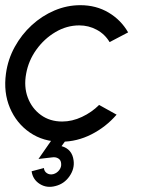

<svg xmlns="http://www.w3.org/2000/svg" viewBox="-28 -534 557 741"><path d="M354.5 -129 422 -91.5Q381 -44 325 -15.5Q269 13 208 13Q139 13 87.2 -22.5Q35.5 -58 10.2 -117.8Q-15 -177.5 -5 -250Q2.5 -305 28.8 -352.8Q55 -400.5 94.5 -436.8Q134 -473 182.2 -493.5Q230.5 -514 282 -514Q343 -514 391 -485.5Q439 -457 466.5 -409L395 -371.5Q376.5 -402.5 345.2 -419.2Q314 -436 278 -436Q229.5 -436 186 -410.2Q142.5 -384.5 112.2 -342.2Q82 -300 73 -250Q63.5 -199.5 79.2 -157.5Q95 -115.5 129.8 -90.2Q164.5 -65 212 -65Q250.5 -65 288.2 -82.8Q326 -100.5 354.5 -129ZM186 184Q152.5 193 125.5 176Q98.5 159 94 127L141.5 114.5Q142.5 127.5 153.2 134.5Q164 141.5 178 138Q192 134 200.8 122.2Q209.5 110.5 208 97.5Q207.5 84 197 77.5Q186.5 71 172 73.5L120.5 79.5L196.5 -30L236 -6L209.5 30Q250.5 41.5 256 85Q260.5 117 240.2 146.2Q220 175.5 186 184Z"/></svg>

Font: Urbanist
Style: Italic
Weight: 400
Italic angle: -8°
Designer: Corey Hu
Foundry: Corey Hu
Version: Version 1.330; ttfautohint (v1.8.4.7-5d5b)